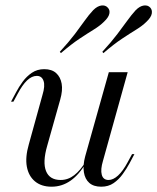

<svg xmlns="http://www.w3.org/2000/svg" viewBox="-20 -683 585 714"><path d="M171.8 11.3Q133.9 11.3 110.1 -8.5Q86.3 -28.2 79.8 -63.3Q73.4 -98.4 87.1 -146L137.9 -329.8Q148.4 -363.7 141.9 -382.3Q135.5 -400.8 116.9 -400.8Q98.4 -400.8 80.6 -383.9Q62.9 -366.9 46 -334.7L29.8 -304.8H21L39.5 -339.5Q50 -359.7 64.5 -379.4Q79 -399.2 98.8 -412.5Q118.5 -425.8 144.4 -425.8Q172.6 -425.8 188.7 -411.3Q204.8 -396.8 209.3 -371.8Q213.7 -346.8 204 -312.9L155.6 -141.1Q137.9 -79.8 151.2 -46.8Q164.5 -13.7 205.6 -13.7Q233.1 -13.7 256 -31.5Q279 -49.2 300 -83.9V-78.2Q275 -33.9 242.7 -11.3Q210.5 11.3 171.8 11.3ZM356.5 11.3Q328.2 11.3 312.1 -2.8Q296 -16.9 291.9 -42.7Q287.9 -68.5 296.8 -101.6L384.7 -414.5H454.8L362.9 -84.7Q353.2 -52.4 358.5 -33.1Q363.7 -13.7 383.9 -13.7Q400.8 -13.7 419 -30.2Q437.1 -46.8 454.8 -79.8L471 -109.7H479.8L461.3 -75Q450.8 -55.6 436.3 -35.5Q421.8 -15.3 402.4 -2Q383.1 11.3 356.5 11.3ZM206.5 -485.5 202.4 -490.3Q237.1 -528.2 258.5 -556.5Q279.8 -584.7 295.2 -606.5Q310.5 -628.2 326.6 -645.2Q341.9 -660.5 356.9 -662.5Q371.8 -664.5 380.6 -654.8Q389.5 -646 386.7 -632.3Q383.9 -618.5 366.9 -602.4Q351.6 -587.1 328.6 -573Q305.6 -558.9 275.8 -539.1Q246 -519.4 206.5 -485.5ZM364.5 -485.5 360.5 -490.3Q395.2 -528.2 416.5 -556.5Q437.9 -584.7 453.2 -606Q468.5 -627.4 484.7 -645.2Q500 -660.5 514.9 -662.5Q529.8 -664.5 538.7 -654.8Q546.8 -646 544.4 -632.3Q541.9 -618.5 525 -602.4Q509.7 -587.1 486.7 -573Q463.7 -558.9 433.9 -539.1Q404 -519.4 364.5 -485.5Z"/></svg>

Font: Playfair 144pt Light
Style: Italic
Weight: 300
Italic angle: -15.6°
Designer: Claus Eggers Sørensen
Foundry: Claus Eggers Sørensen
Version: Version 2.001;gftools[0.9.30]